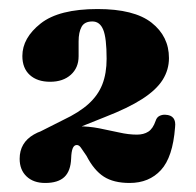

<svg xmlns="http://www.w3.org/2000/svg" viewBox="-20 -736 433 425"><path d="M87.5 -427 61.5 -441 120 -470.5Q155 -487 176 -506Q197 -525 206.5 -549.2Q216 -573.5 216 -606Q216 -652 208.5 -670.2Q201 -688.5 184.5 -688.5Q167 -688.5 160.5 -676.5Q154 -664.5 154 -644.5V-611.5Q154 -586 136.8 -570.5Q119.5 -555 91 -555Q62.5 -555 46 -570Q29.5 -585 29.5 -612Q29.5 -652 70 -684Q110.5 -716 196 -716Q277 -716 315.5 -685.8Q354 -655.5 354 -607.5Q354 -581.5 340 -559.2Q326 -537 295 -517Q264 -497 212.5 -477ZM23.5 -384.5Q23.5 -420 54.8 -438.2Q86 -456.5 151.5 -456.5Q176.5 -456.5 199.5 -452Q222.5 -447.5 243.5 -442.8Q264.5 -438 283 -438Q298 -438 308.2 -444.5Q318.5 -451 324.5 -468.5Q327 -476.5 333.2 -479.5Q339.5 -482.5 346 -482Q371 -481 367.5 -454Q362.5 -388 336.2 -359.5Q310 -331 267 -331Q231.5 -331 209.8 -345Q188 -359 171.5 -391Q163 -403.5 159 -409.2Q155 -415 150 -415Q144 -415 141 -407.8Q138 -400.5 137.5 -385.5Q136.5 -357.5 122.5 -344.2Q108.5 -331 80 -331Q54 -331 38.8 -345.5Q23.5 -360 23.5 -384.5Z"/></svg>

Font: Fraunces ExtraBold
Style: Regular
Weight: 800
Version: Version 1.000;[b76b70a41]